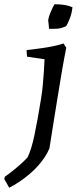

<svg xmlns="http://www.w3.org/2000/svg" viewBox="-84 -668 360 901"><path d="M-41 213Q-47 202 -52.5 192Q-58 182 -64 172L-61 161Q-45 150 -26 135Q-7 120 11.5 103.5Q30 87 45 71Q63 36 78 -35.5Q93 -107 108 -201Q114 -237 117 -270.5Q120 -304 122 -334Q124 -364 125 -390L43 -402Q42 -409 41.5 -417.5Q41 -426 41 -433Q66 -436 97.5 -440Q129 -444 160 -450Q191 -456 214 -464L227 -444Q223 -424 218.5 -400.5Q214 -377 209 -348Q204 -319 198 -282.5Q192 -246 184.5 -200Q177 -154 168 -98Q159 -42 148 28Q140 48 126.5 68.5Q113 89 95 109.5Q77 130 55 148.5Q33 167 9 183.5Q-15 200 -41 213ZM146 -533Q146 -538 145 -546Q144 -554 143.5 -561Q143 -568 142 -573Q145 -590 151 -605Q157 -620 163 -632Q169 -644 172 -648Q193 -648 209.5 -646Q226 -644 237.5 -640.5Q249 -637 256 -634Q253 -604 242.5 -578.5Q232 -553 226 -545Q222 -543 216 -541Q210 -539 202 -536Q189 -533 175.5 -533Q162 -533 146 -533Z"/></svg>

Font: Labrada Medium
Style: Italic
Weight: 500
Italic angle: -7°
Designer: Mercedes Jáuregui
Foundry: Omnibus-Type Team
Version: Version 1.000